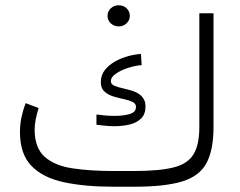

<svg xmlns="http://www.w3.org/2000/svg" viewBox="-20 -708 911 728"><path d="M387.7 -647.9Q387.7 -664.6 399.9 -676.3Q412.1 -688 430.2 -688Q447.8 -688 460 -676.5Q472.2 -665 472.2 -647.9Q472.2 -631.3 460 -619.6Q447.8 -607.9 430.2 -607.9Q412.1 -607.9 399.9 -619.6Q387.7 -631.3 387.7 -647.9ZM410.2 -59.6H487.3Q583.5 -59.6 637.5 -73Q691.4 -86.4 713.6 -122.6Q735.8 -158.7 735.8 -226.1V-657.7H789.6V-227.5Q789.6 -139.2 762.9 -89.6Q736.3 -40 670.9 -20Q605.5 0 489.3 0H410.2Q301.8 0 222.2 -17.1Q142.6 -34.2 99.1 -79.1Q55.7 -124 55.7 -207.5Q55.7 -236.3 61.5 -263.7Q67.4 -291 77.1 -316.9L126.5 -298.3Q120.1 -278.3 115.7 -256.8Q111.3 -235.4 111.3 -215.3Q111.8 -147 149.4 -113.5Q187 -80.1 254.2 -69.8Q321.3 -59.6 410.2 -59.6ZM345.7 -273.9Q358.9 -272 377.4 -270.3Q396 -268.6 415.5 -268.6Q446.3 -268.6 470.9 -275.4Q495.6 -282.2 495.6 -302.7Q495.6 -315.4 482.2 -321.8Q468.8 -328.1 449 -332.3Q429.2 -336.4 409.2 -342.5Q389.2 -348.6 375.7 -361.1Q362.3 -373.5 362.3 -396.5Q362.3 -423.3 377.9 -442.9Q393.6 -462.4 417.5 -475.6Q441.4 -488.8 467.5 -495.6Q493.7 -502.4 514.6 -503.4L517.1 -460.9Q496.6 -460 469.2 -451.7Q441.9 -443.4 421.1 -429.9Q400.4 -416.5 400.4 -399.9Q400.4 -388.7 413.3 -383.1Q426.3 -377.4 445.3 -373.3Q464.4 -369.1 483.9 -362.8Q503.4 -356.4 516.6 -343.8Q523.4 -336.4 527.6 -327.1Q531.7 -317.9 531.7 -304.7Q531.7 -274.9 514.9 -258.5Q498 -242.2 471.2 -235.8Q444.3 -229.5 414.1 -229.5Q396.5 -229.5 379.2 -231.2Q361.8 -232.9 345.7 -234.9Z"/></svg>

Font: Vazirmatn RD FD ExtraLight
Style: Regular
Weight: 200
Designer: Saber Rastikerdar
Foundry: Saber Rastikerdar
Version: Version 33.003